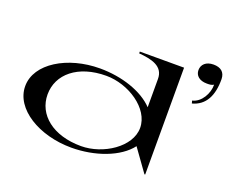

<svg xmlns="http://www.w3.org/2000/svg" viewBox="-126 -987 1442 1207"><g transform="rotate(20 595.0 -383.5)"><path d="M449 15C607 15 761 -41 832 -134L939 15H944V-700H648V-688C733 -681 815 -663 814 -576V-388C738 -468 597 -515 450 -515C234 -515 45 -402 45 -250C45 -98 233 15 449 15ZM503 -15C314 -15 195 -114 195 -249C195 -384 313 -485 503 -485C651 -485 814 -380 814 -249C814 -122 651 -15 503 -15ZM1062 -523 1067 -505C1153 -528 1191 -602 1190 -713C1189 -759 1161 -782 1112 -782C1062 -782 1034 -754 1034 -717C1034 -681 1062 -655 1112 -655C1129 -655 1143 -655 1158 -664C1159 -606 1121 -536 1062 -523Z"/></g></svg>

Font: Sprat Extended Medium
Style: Regular
Weight: 500
Width: 9
Designer: Ethan Nakache
Foundry: Collletttivo
Version: Version 2.000;Glyphs 3.2 (3217)